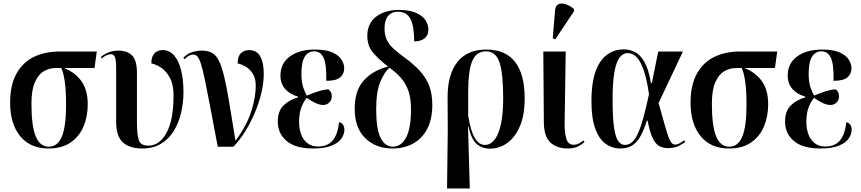

<svg xmlns="http://www.w3.org/2000/svg" viewBox="-20 -826 4846 1081"><path d="M253 10Q150 10 93.5 -59.5Q37 -129 37 -248Q37 -347 72.5 -411Q108 -475 170.5 -505.5Q233 -536 316 -536H525L512 -443H341Q405 -417 439.5 -367.5Q474 -318 474 -239Q474 -171 450.5 -114.5Q427 -58 378 -24Q329 10 253 10ZM255 0Q304 0 328 -56.5Q352 -113 352 -238Q352 -317 344.5 -368Q337 -419 325 -443H294Q257 -443 226 -424.5Q195 -406 176 -362Q157 -318 157 -242Q157 -117 181 -58.5Q205 0 255 0Z M782 10Q709 10 671.5 -24.5Q634 -59 634 -140V-435Q634 -485 627.5 -503Q621 -521 604 -521Q595 -521 581.5 -515.5Q568 -510 553 -497L548 -506Q567 -521 591.5 -531Q616 -541 646 -541Q696 -541 723.5 -514Q751 -487 751 -416V-141Q751 -66 762 -36Q773 -6 815 -6Q878 -6 917.5 -78Q957 -150 957 -289Q957 -350 936.5 -388Q916 -426 887 -445Q858 -464 832 -469Q832 -507 849.5 -525.5Q867 -544 896 -544Q934 -544 960.5 -513.5Q987 -483 1000 -429.5Q1013 -376 1013 -308Q1013 -247 999.5 -190Q986 -133 958 -88Q930 -43 886 -16.5Q842 10 782 10Z M1206 0Q1180 -137 1162.5 -229.5Q1145 -322 1133 -379.5Q1121 -437 1111 -467.5Q1101 -498 1091 -508.5Q1081 -519 1067 -519Q1057 -519 1045.5 -513Q1034 -507 1019 -493L1012 -501Q1035 -524 1062 -532.5Q1089 -541 1117 -541Q1151 -541 1173.5 -528.5Q1196 -516 1212 -484.5Q1228 -453 1242 -395.5Q1256 -338 1270.5 -249Q1285 -160 1306 -33Q1371 -122 1395.5 -201.5Q1420 -281 1420 -342Q1420 -383 1404.5 -409Q1389 -435 1365.5 -449.5Q1342 -464 1318 -469Q1318 -509 1336.5 -526.5Q1355 -544 1382 -544Q1425 -544 1445 -509Q1465 -474 1465 -409Q1465 -360 1452 -304.5Q1439 -249 1415.5 -193Q1392 -137 1361 -87Q1330 -37 1294 0Z M1743 10Q1643 10 1593.5 -32.5Q1544 -75 1544 -141Q1544 -201 1576.5 -232.5Q1609 -264 1658 -278V-282Q1612 -295 1585.5 -325Q1559 -355 1559 -401Q1559 -469 1612 -508Q1665 -547 1753 -547Q1815 -547 1851 -531Q1887 -515 1902.5 -490.5Q1918 -466 1918 -442Q1918 -410 1895.5 -390.5Q1873 -371 1817 -371Q1819 -462 1802.5 -499.5Q1786 -537 1748 -537Q1715 -537 1696 -507Q1677 -477 1677 -409Q1677 -364 1687.5 -333Q1698 -302 1708 -288Q1741 -302 1772.5 -312Q1804 -322 1829 -323Q1836 -318 1842 -308.5Q1848 -299 1848 -283Q1848 -263 1834 -249Q1820 -235 1799 -235Q1780 -235 1756.5 -246Q1733 -257 1707 -275Q1692 -258 1678 -225Q1664 -192 1664 -139Q1664 -102 1675 -71Q1686 -40 1710 -20.5Q1734 -1 1772 -1Q1800 -1 1824.5 -12.5Q1849 -24 1866 -54Q1883 -84 1889 -138Q1906 -134 1912.5 -122Q1919 -110 1919 -95Q1919 -71 1902.5 -46.5Q1886 -22 1847 -6Q1808 10 1743 10Z M2190 10Q2096 10 2036.5 -48Q1977 -106 1977 -214Q1977 -318 2029.5 -374.5Q2082 -431 2165 -451Q2116 -489 2082 -527.5Q2048 -566 2048 -624Q2048 -694 2097.5 -732Q2147 -770 2225 -770Q2286 -770 2323 -753.5Q2360 -737 2376 -711.5Q2392 -686 2392 -660Q2392 -627 2370.5 -610Q2349 -593 2312 -593Q2312 -676 2291.5 -718Q2271 -760 2220 -760Q2185 -760 2165 -736Q2145 -712 2145 -666Q2145 -630 2156.5 -604Q2168 -578 2193 -554.5Q2218 -531 2259 -501Q2306 -467 2341 -430Q2376 -393 2395 -346.5Q2414 -300 2414 -235Q2414 -156 2385.5 -101Q2357 -46 2306.5 -18Q2256 10 2190 10ZM2192 0Q2238 0 2266 -51Q2294 -102 2294 -211Q2294 -271 2280 -312.5Q2266 -354 2239 -385.5Q2212 -417 2173 -445Q2144 -420 2121 -365Q2098 -310 2098 -211Q2098 -99 2123 -49.5Q2148 0 2192 0Z M2497 235 2501 -90 2500 -279Q2500 -406 2555 -476.5Q2610 -547 2718 -547Q2826 -547 2880 -477.5Q2934 -408 2934 -273Q2934 -178 2907 -115Q2880 -52 2835.5 -20.5Q2791 11 2738 11Q2696 11 2665 -14.5Q2634 -40 2617 -115H2615L2625 235ZM2710 -10Q2758 -10 2785.5 -77.5Q2813 -145 2813 -273Q2813 -414 2792 -475.5Q2771 -537 2716 -537Q2662 -537 2639 -482.5Q2616 -428 2616 -308V-176Q2641 -10 2710 -10Z M3177 10Q3116 10 3079.5 -23Q3043 -56 3042 -135L3039 -536H3165L3159 -133Q3158 -83 3168 -47Q3178 -11 3209 -11Q3226 -11 3239 -18Q3252 -25 3265 -35L3271 -26Q3254 -11 3232 -0.5Q3210 10 3177 10ZM3106 -604 3092 -611 3105 -766Q3107 -794 3123.5 -802Q3140 -810 3164 -802.5Q3188 -795 3212 -775V-763Z M3473 10Q3426 10 3389 -17Q3352 -44 3331 -102.5Q3310 -161 3310 -257Q3310 -404 3358.5 -476Q3407 -548 3492 -548Q3525 -548 3555 -533Q3585 -518 3608.5 -477Q3632 -436 3645 -358H3650L3686 -536H3825L3688 -246Q3709 -171 3722 -124.5Q3735 -78 3744 -54Q3753 -30 3761.5 -21Q3770 -12 3782 -12Q3794 -12 3808 -20Q3822 -28 3833 -36L3838 -27Q3822 -14 3798 -3Q3774 8 3742 8Q3712 8 3690.5 -4.5Q3669 -17 3653.5 -51Q3638 -85 3626 -147H3622Q3608 -102 3590 -66.5Q3572 -31 3544.5 -10.5Q3517 10 3473 10ZM3499 -10Q3544 -10 3573.5 -78.5Q3603 -147 3634 -296Q3621 -384 3603 -434Q3585 -484 3563 -505.5Q3541 -527 3514 -527Q3487 -527 3468 -501.5Q3449 -476 3439 -419Q3429 -362 3429 -265Q3429 -165 3437 -109.5Q3445 -54 3460.5 -32Q3476 -10 3499 -10Z M4084 10Q3981 10 3924.5 -59.5Q3868 -129 3868 -248Q3868 -347 3903.5 -411Q3939 -475 4001.5 -505.5Q4064 -536 4147 -536H4356L4343 -443H4172Q4236 -417 4270.5 -367.5Q4305 -318 4305 -239Q4305 -171 4281.5 -114.5Q4258 -58 4209 -24Q4160 10 4084 10ZM4086 0Q4135 0 4159 -56.5Q4183 -113 4183 -238Q4183 -317 4175.5 -368Q4168 -419 4156 -443H4125Q4088 -443 4057 -424.5Q4026 -406 4007 -362Q3988 -318 3988 -242Q3988 -117 4012 -58.5Q4036 0 4086 0Z M4599 10Q4499 10 4449.5 -32.5Q4400 -75 4400 -141Q4400 -201 4432.5 -232.5Q4465 -264 4514 -278V-282Q4468 -295 4441.5 -325Q4415 -355 4415 -401Q4415 -469 4468 -508Q4521 -547 4609 -547Q4671 -547 4707 -531Q4743 -515 4758.5 -490.5Q4774 -466 4774 -442Q4774 -410 4751.5 -390.5Q4729 -371 4673 -371Q4675 -462 4658.5 -499.5Q4642 -537 4604 -537Q4571 -537 4552 -507Q4533 -477 4533 -409Q4533 -364 4543.5 -333Q4554 -302 4564 -288Q4597 -302 4628.5 -312Q4660 -322 4685 -323Q4692 -318 4698 -308.5Q4704 -299 4704 -283Q4704 -263 4690 -249Q4676 -235 4655 -235Q4636 -235 4612.5 -246Q4589 -257 4563 -275Q4548 -258 4534 -225Q4520 -192 4520 -139Q4520 -102 4531 -71Q4542 -40 4566 -20.5Q4590 -1 4628 -1Q4656 -1 4680.5 -12.5Q4705 -24 4722 -54Q4739 -84 4745 -138Q4762 -134 4768.5 -122Q4775 -110 4775 -95Q4775 -71 4758.5 -46.5Q4742 -22 4703 -6Q4664 10 4599 10Z"/></svg>

Font: Noto Serif Display Condensed SemiBold
Style: Regular
Weight: 600
Width: 3
Designer: Monotype Design Team
Foundry: Monotype Imaging Inc.
Version: Version 2.009